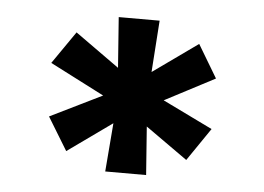

<svg xmlns="http://www.w3.org/2000/svg" viewBox="-37 -759 655 477"><g transform="rotate(5 290.0 -520.5)"><path d="M241 -328 252 -464 259 -455 140 -370 90 -452 253 -532 234 -508 84 -585 140 -666 273 -571 252 -563 241 -713H343L332 -554L317 -572L446 -664L495 -582L344 -503L341 -531L495 -456L439 -374L319 -459L333 -464L343 -328Z"/></g></svg>

Font: Lexend Mega Medium
Style: Regular
Weight: 500
Version: Version 1.007